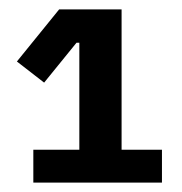

<svg xmlns="http://www.w3.org/2000/svg" viewBox="-20 -718 388 409"><path d="M325 -329V-399H239V-698H106L16 -587L74 -542L143 -627H149V-399H51V-329Z"/></svg>

Font: IBM Plex Thai Looped SemiBold
Style: Regular
Weight: 600
Designer: Mike Abbink, Paul van der Laan, Pieter van Rosmalen, Ben Mitchell, Mark Frömberg
Foundry: Bold Monday
Version: Version 1.0